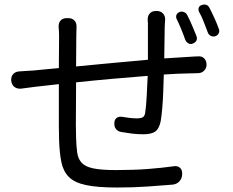

<svg xmlns="http://www.w3.org/2000/svg" viewBox="-20 -805 1040 858"><path d="M784 -752Q794 -755 803.5 -750.5Q813 -746 817 -737Q828 -716 838.5 -691Q849 -666 858 -644Q866 -620 841 -610Q831 -606 821.5 -611.5Q812 -617 808 -627Q800 -650 789.5 -675.5Q779 -701 769 -721Q765 -731 769 -739.5Q773 -748 784 -752ZM883 -783Q907 -790 917 -768Q928 -747 939 -722.5Q950 -698 958 -676Q962 -666 957.5 -656.5Q953 -647 942 -643Q932 -640 922.5 -644.5Q913 -649 909 -659Q900 -683 890 -708.5Q880 -734 869 -753Q865 -763 868.5 -771.5Q872 -780 883 -783ZM30 -445Q29 -463 39 -474Q49 -485 67 -486Q81 -487 97.5 -488Q114 -489 130 -490L243 -501L244 -640Q244 -654 243.5 -665Q243 -676 242 -684Q241 -702 250.5 -713Q260 -724 279 -724H285Q303 -724 313 -713Q323 -702 322 -684Q322 -677 321.5 -667.5Q321 -658 321 -644L320 -508Q393 -515 477 -523Q561 -531 641 -538V-681Q641 -694 641 -701.5Q641 -709 640 -715Q639 -733 649 -744.5Q659 -756 677 -756H680Q698 -756 708.5 -744.5Q719 -733 718 -715Q717 -707 717 -703.5Q717 -700 716 -683L714 -544L825 -551Q840 -552 848.5 -552.5Q857 -553 864 -553Q881 -555 892 -544.5Q903 -534 903 -516Q903 -500 892 -489Q881 -478 864 -478Q857 -478 847.5 -477.5Q838 -477 824 -477Q802 -477 773.5 -475.5Q745 -474 712 -472Q711 -435 709.5 -395.5Q708 -356 705 -321Q702 -286 698 -263Q691 -229 673.5 -217Q656 -205 621 -205Q594 -205 570 -208Q546 -211 523 -215Q508 -217 499 -227.5Q490 -238 491 -254Q491 -270 500.5 -277.5Q510 -285 525 -283Q542 -280 560 -278Q578 -276 591 -276Q609 -276 618 -281Q627 -286 629 -303Q633 -328 635.5 -373.5Q638 -419 640 -466Q563 -460 479 -452.5Q395 -445 320 -437Q320 -385 319.5 -336Q319 -287 319 -248.5Q319 -210 320 -191Q321 -151 325 -123Q329 -95 345 -77.5Q361 -60 397 -52.5Q433 -45 498 -45Q579 -45 643 -50Q707 -55 756 -62Q773 -65 784 -55.5Q795 -46 794 -28V-24Q793 -7 781.5 5.5Q770 18 752 20Q702 24 640 28.5Q578 33 502 33Q415 33 364 22Q313 11 288 -14Q263 -39 254.5 -79.5Q246 -120 244 -180Q243 -201 243 -241Q243 -281 243 -330Q243 -379 243 -429L136 -417Q113 -414 102 -412.5Q91 -411 75 -409Q57 -407 44.5 -416.5Q32 -426 30 -445Z"/></svg>

Font: Chiron GoRound TC
Style: Regular
Weight: 400
Designer: Ryoko NISHIZUKA 西塚涼子 (kana, bopomofo & ideographs); Paul D. Hunt (Latin, Greek & Cyrillic); Sandoll Communications 산돌커뮤니
Foundry: Adobe
Version: Version 1.000;hotconv 1.1.1;makeotfexe 2.6.0